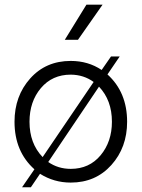

<svg xmlns="http://www.w3.org/2000/svg" viewBox="-20 -770 605 820"><path d="M313 -600.1H256.8L349.1 -750H418ZM439 -452.1Q522.9 -376 522.9 -250Q522.9 -140.1 455.6 -65.2Q388.2 9.8 282.2 9.8Q210.4 9.8 150.9 -27.8L111.8 29.8H74.2L127 -46.9Q42 -123 42 -250Q42 -359.9 108.9 -434.8Q175.8 -509.8 282.2 -509.8Q356.4 -509.8 414.1 -471.2L454.1 -528.8H491.2ZM106 -250Q106 -157.2 162.1 -99.1L379.9 -419.9Q337.9 -450.7 282.2 -451.2Q203.1 -451.2 154.5 -393.6Q106 -335.9 106 -250ZM282.2 -48.8Q361.3 -48.8 409.7 -106.9Q458 -165 458 -250Q458 -341.8 402.8 -399.9L186 -78.1Q228 -48.8 282.2 -48.8Z"/></svg>

Font: Oakes Grotesk
Style: Light
Weight: 300
Designer: Samuel Oakes
Foundry: Samuel Oakes
Version: Version 1.0 | wf-rip DC20170320